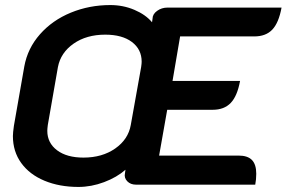

<svg xmlns="http://www.w3.org/2000/svg" viewBox="-20 -730 1133 759"><path d="M31 -192Q31 -205 35 -233L76 -467Q89 -539 138 -594.5Q187 -650 260 -680Q333 -710 416 -710Q467 -710 511.5 -691Q556 -672 581 -642L583 -656Q583 -674 601 -687Q619 -700 642 -700H1093Q1082 -640 1056.5 -613Q1031 -586 985 -586H692L662 -410H929Q918 -350 892 -323Q866 -296 821 -296H641L609 -115H923Q959 -115 976 -97.5Q993 -80 993 -43Q993 -21 989 0H518Q496 0 483 -13.5Q470 -27 474 -45L476 -59Q442 -29 391.5 -10Q341 9 290 9Q215 9 156 -15.5Q97 -40 64 -85.5Q31 -131 31 -192ZM497 -236 538 -465Q540 -479 540 -486Q540 -535 501.5 -564Q463 -593 396 -593Q322 -593 271 -557.5Q220 -522 209 -465L169 -236Q167 -220 167 -213Q167 -165 205.5 -136Q244 -107 310 -107Q384 -107 435.5 -143Q487 -179 497 -236Z"/></svg>

Font: K2D
Style: Bold Italic
Weight: 700
Italic angle: -10°
Designer: Katatrad Aksorn Co.,Ltd.
Foundry: Cadson Demak Co.,Ltd.
Version: Version 1.000; ttfautohint (v1.6)